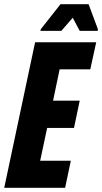

<svg xmlns="http://www.w3.org/2000/svg" viewBox="-30 -888 483 908"><path d="M-10 0 136 -688H425L397 -560H252L221 -412H347L320 -283H193L160 -128H305L278 0ZM161 -742 163 -750 256 -868H389L433 -750L432 -742H347L314 -804L260 -742Z"/></svg>

Font: Saira Condensed ExtraBold
Style: Italic
Weight: 800
Width: 3
Italic angle: -12°
Designer: Hector Gatti with collaboration of the Omnibus-Type team
Foundry: Omnibus-Type
Version: Version 1.101